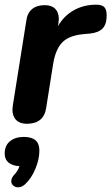

<svg xmlns="http://www.w3.org/2000/svg" viewBox="-22 -520 475 819"><path d="M31 -53Q31 -58 33 -72L90 -430Q94 -464 114.5 -481Q135 -498 169 -498Q198 -498 213.5 -482.5Q229 -467 229 -438Q229 -433 227 -419L225 -408Q250 -452 292.5 -476Q335 -500 388 -500Q413 -500 423 -489.5Q433 -479 433 -454Q433 -417 416 -399Q399 -381 363 -377L331 -374Q271 -368 243 -338.5Q215 -309 205 -249L175 -60Q165 8 92 8Q63 8 47 -8Q31 -24 31 -53ZM55 279Q43 279 34.5 271.5Q26 264 26 253Q26 239 39 225Q54 210 61 189Q31 187 14.5 173.5Q-2 160 -2 135Q-2 101 20.5 82.5Q43 64 80 64Q146 64 146 122Q146 159 129 200Q112 241 85 266Q71 279 55 279Z"/></svg>

Font: SN Pro Bold
Style: Bold Italic
Weight: 700
Italic angle: -9°
Designer: Tobias Whetton
Foundry: Supernotes
Version: Version 1.003